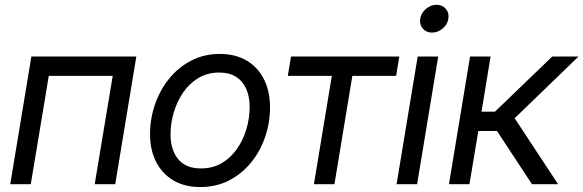

<svg xmlns="http://www.w3.org/2000/svg" viewBox="-20 -754 2388 786"><path d="M538.1 -522.5 451.7 0H367.7L441.4 -443.4H179.7L106 0H22L108.4 -522.5Z M799.8 11.7Q735.8 11.7 689.9 -15.4Q644 -42.5 619.1 -91.3Q594.2 -140.1 594.2 -205.1Q594.2 -267.1 614.3 -325.9Q634.3 -384.8 671.9 -431.4Q709.5 -478 762.2 -505.6Q814.9 -533.2 879.9 -533.2Q943.8 -533.2 990 -505.9Q1036.1 -478.5 1060.8 -429.2Q1085.4 -379.9 1085.4 -314.5Q1085.4 -252 1065.4 -193.4Q1045.4 -134.8 1007.6 -88.4Q969.7 -42 917.2 -15.1Q864.7 11.7 799.8 11.7ZM802.2 -64.5Q851.1 -64.5 888.2 -86.4Q925.3 -108.4 950.7 -145.3Q976.1 -182.1 989 -226.6Q1002 -271 1002 -315.9Q1002 -358.9 987.8 -390.6Q973.6 -422.4 946 -439.7Q918.5 -457 877.4 -457Q830.1 -457 793 -435.1Q755.9 -413.1 730.5 -376.5Q705.1 -339.8 691.7 -294.9Q678.2 -250 678.2 -203.6Q678.2 -140.1 709.5 -102.3Q740.7 -64.5 802.2 -64.5Z M1265.1 0 1338.4 -443.4H1158.2L1171.4 -522.5H1614.7L1601.6 -443.4H1422.4L1349.1 0Z M1603.5 0 1689.9 -522.5H1773.9L1687.5 0ZM1748.5 -620.6Q1724.6 -620.6 1710.7 -637.2Q1696.8 -653.8 1700.2 -677.2Q1704.1 -701.2 1723.9 -717.8Q1743.7 -734.4 1767.1 -734.4Q1791 -734.4 1805.2 -717.8Q1819.3 -701.2 1815.4 -677.2Q1812 -653.8 1792.2 -637.2Q1772.5 -620.6 1748.5 -620.6Z M1817.9 0 1904.3 -522.5H1988.3L1951.2 -296.9H2006.3L2240.7 -522.5H2348.1L2086.9 -270L2264.6 0H2157.7L2014.6 -217.8H1938L1901.9 0Z"/></svg>

Font: Inter 28pt
Style: Italic
Weight: 400
Italic angle: -9.3988°
Designer: Rasmus Andersson
Foundry: rsms
Version: Version 4.001;git-66647c0bb